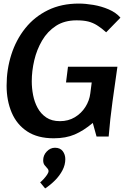

<svg xmlns="http://www.w3.org/2000/svg" viewBox="-20 -764 708 1076"><path d="M422 -744Q459 -744 503.5 -736.5Q548 -729 589 -711.5Q630 -694 655 -665L575 -583Q547 -608 523.5 -622.5Q500 -637 474 -643.5Q448 -650 409 -650Q341 -650 293.5 -619Q246 -588 216 -537Q186 -486 172 -426Q158 -366 158 -308Q158 -270 165.5 -231Q173 -192 191 -159Q209 -126 239.5 -105.5Q270 -85 316 -85Q363 -85 399.5 -107Q436 -129 458.5 -164.5Q481 -200 486 -240L494 -302H350L361 -390H638Q624 -293 610.5 -195Q597 -97 589 1H521L500 -75Q449 -32 399 -10.5Q349 11 281 11Q191 11 132.5 -27.5Q74 -66 45.5 -133Q17 -200 17 -284Q17 -375 43.5 -458Q70 -541 121.5 -605.5Q173 -670 248.5 -707Q324 -744 422 -744ZM288 64Q317 64 331.5 83Q346 102 346 128Q346 160 330 190.5Q314 221 288 247Q262 273 233 292L205 258Q214 251 225 239Q236 227 244 215Q252 203 252 195Q252 186 244.5 178.5Q237 171 229.5 161Q222 151 222 134Q222 106 242 85Q262 64 288 64Z"/></svg>

Font: Rosario
Style: Bold Italic
Weight: 700
Italic angle: -8.05°
Designer: Hector Gatti
Foundry: Omnibus Type
Version: Version 1.101; ttfautohint (v1.8.1.43-b0c9)